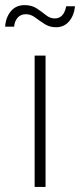

<svg xmlns="http://www.w3.org/2000/svg" viewBox="-72 -734 314 754"><path d="M64 0V-515.6H106.9V0ZM148.4 -627Q122.6 -627 102.8 -639.9Q83 -652.8 65.9 -665.5Q48.8 -678.2 29.8 -678.2Q9.3 -678.2 -2.7 -664.6Q-14.6 -650.9 -16.6 -629.4H-51.8Q-49.3 -666 -29.3 -689.9Q-9.3 -713.9 24.4 -713.9Q52.7 -713.9 72.3 -700.9Q91.8 -688 108.2 -674.8Q124.5 -661.6 143.1 -661.6Q178.7 -661.6 188 -709.5H222.7Q218.3 -671.4 198.5 -649.2Q178.7 -627 148.4 -627Z"/></svg>

Font: Inter Display ExtraLight
Style: Regular
Weight: 200
Designer: Rasmus Andersson
Foundry: rsms
Version: Version 4.000;git-a52131595